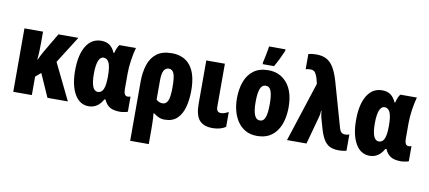

<svg xmlns="http://www.w3.org/2000/svg" viewBox="-84 -1089 3683 1649"><g transform="rotate(10 1757.5 -264.0)"><path d="M520 -553.2 371.1 -317.9 525.9 0H348.1L258.8 -201.2L211.9 -161.1V0H49.8V-553.2H211.9V-458Q211.9 -419.9 210.4 -382.6Q209 -345.2 205.1 -309.1H208Q218.8 -332 229.7 -353.3Q240.7 -374.5 250 -390.1L346.2 -553.2Z M708 9.8Q629.4 9.8 585.2 -66.7Q541 -143.1 541 -273.9Q541 -409.7 587.9 -486.3Q634.8 -563 718.8 -563Q763.7 -563 792.7 -542Q821.8 -521 839.8 -479H845.7Q852.5 -504.9 860.4 -523.4Q868.2 -542 877.9 -553.2H1022Q1007.8 -502.9 998.8 -440.4Q989.7 -377.9 989.7 -324.2V-189Q989.7 -129.9 1023.9 -129.9Q1037.6 -129.9 1048.8 -134.8V-2.9Q1045.4 0 1032.7 2.9Q1020 5.9 1005.9 7.8Q991.7 9.8 983.9 9.8Q924.8 9.8 892.6 -9.5Q860.4 -28.8 841.8 -71.8H832Q787.6 9.8 708 9.8ZM764.6 -125Q796.9 -125 812.3 -159.2Q827.6 -193.4 827.6 -270V-274.9Q827.6 -352.1 812.3 -387.9Q796.9 -423.8 763.7 -423.8Q734.4 -423.8 719.5 -384.8Q704.6 -345.7 704.6 -272.9Q704.6 -125 764.6 -125Z M1553.7 -275.9Q1553.7 -198.7 1536.9 -133.5Q1520 -68.4 1480 -29.3Q1439.9 9.8 1371.1 9.8Q1341.3 9.8 1317.9 -1Q1294.4 -11.7 1275.9 -26.9H1268.1Q1272 11.2 1272.9 45.9Q1273.9 80.6 1273.9 106.9V240.2H1111.8V-272.9Q1111.8 -356.4 1132.8 -422.1Q1153.8 -487.8 1202.6 -525.4Q1251.5 -563 1335 -563Q1440.9 -563 1497.3 -490.7Q1553.7 -418.5 1553.7 -275.9ZM1333 -428.2Q1303.7 -428.2 1288.8 -401.6Q1273.9 -375 1273.9 -312V-147.9Q1296.9 -125 1329.1 -125Q1359.4 -125 1374.8 -157Q1390.1 -189 1390.1 -275.9Q1390.1 -363.8 1376.2 -396Q1362.3 -428.2 1333 -428.2Z M1797.9 -553.2V-178.2Q1797.9 -129.9 1835.9 -129.9Q1854 -129.9 1869.1 -135.3Q1884.3 -140.6 1902.8 -150.9V-21Q1856.4 9.8 1788.1 9.8Q1710 9.8 1672.9 -33Q1635.7 -75.7 1635.7 -175.8V-553.2Z M2401.9 -277.8Q2401.9 -224.6 2390.4 -173.6Q2378.9 -122.6 2352.5 -81.1Q2326.2 -39.6 2283 -14.9Q2239.7 9.8 2175.8 9.8Q2117.2 9.8 2074.7 -14.4Q2032.2 -38.6 2004.9 -79.3Q1977.5 -120.1 1964.4 -171.6Q1951.2 -223.1 1951.2 -277.8Q1951.2 -357.4 1974.1 -422.1Q1997.1 -486.8 2047.1 -524.9Q2097.2 -563 2177.7 -563Q2278.3 -563 2340.1 -488.8Q2401.9 -414.6 2401.9 -277.8ZM2114.7 -275.9Q2114.7 -125 2176.8 -125Q2210.9 -125 2224.4 -163.1Q2237.8 -201.2 2237.8 -277.8Q2237.8 -353.5 2224.4 -390.9Q2210.9 -428.2 2176.8 -428.2Q2144.5 -428.2 2129.6 -391.1Q2114.7 -354 2114.7 -275.9ZM2118.2 -606V-622.1Q2120.6 -631.3 2124.8 -651.1Q2128.9 -670.9 2133.5 -693.6Q2138.2 -716.3 2141.6 -736.1Q2145 -755.9 2146 -765.1H2289.1V-752Q2273.9 -716.3 2256.1 -679.4Q2238.3 -642.6 2217.3 -606Z M2437 0 2606 -520 2593.3 -568.8Q2586.9 -590.3 2574.2 -611.6Q2561.5 -632.8 2529.3 -632.8Q2508.3 -632.8 2489.3 -627V-759.8Q2520 -768.1 2558.1 -768.1Q2608.9 -768.1 2645.5 -749.8Q2682.1 -731.4 2709.5 -686.8Q2736.8 -642.1 2759.3 -563L2867.2 -183.1Q2875.5 -153.8 2887.9 -143.8Q2900.4 -133.8 2919.9 -133.8Q2938 -133.8 2956.1 -140.1V1Q2927.7 9.8 2889.2 9.8Q2841.8 9.8 2809.8 -6.3Q2777.8 -22.5 2755.9 -60.3Q2733.9 -98.1 2715.8 -164.1L2693.8 -242.2Q2690.4 -254.9 2688.5 -269.3Q2686.5 -283.7 2685.1 -300.8H2682.1Q2680.7 -263.7 2672.9 -241.2L2606.9 0Z M3158.2 9.8Q3079.6 9.8 3035.4 -66.7Q2991.2 -143.1 2991.2 -273.9Q2991.2 -409.7 3038.1 -486.3Q3085 -563 3168.9 -563Q3213.9 -563 3242.9 -542Q3272 -521 3290 -479H3295.9Q3302.7 -504.9 3310.5 -523.4Q3318.4 -542 3328.1 -553.2H3472.2Q3458 -502.9 3449 -440.4Q3439.9 -377.9 3439.9 -324.2V-189Q3439.9 -129.9 3474.1 -129.9Q3487.8 -129.9 3499 -134.8V-2.9Q3495.6 0 3482.9 2.9Q3470.2 5.9 3456.1 7.8Q3441.9 9.8 3434.1 9.8Q3375 9.8 3342.8 -9.5Q3310.5 -28.8 3292 -71.8H3282.2Q3237.8 9.8 3158.2 9.8ZM3214.8 -125Q3247.1 -125 3262.5 -159.2Q3277.8 -193.4 3277.8 -270V-274.9Q3277.8 -352.1 3262.5 -387.9Q3247.1 -423.8 3213.9 -423.8Q3184.6 -423.8 3169.7 -384.8Q3154.8 -345.7 3154.8 -272.9Q3154.8 -125 3214.8 -125Z"/></g></svg>

Font: Open Sans Condensed ExtraBold
Style: Regular
Weight: 800
Width: 3
Designer: Monotype Design Team
Foundry: Monotype Imaging Inc.
Version: Version 3.000; ttfautohint (v1.8.4)